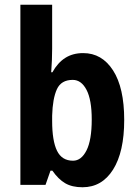

<svg xmlns="http://www.w3.org/2000/svg" viewBox="-20 -780 580 810"><path d="M200 -574Q200 -554 199 -526.5Q198 -499 196 -475H201Q223 -515 255 -535.5Q287 -556 331 -556Q410 -556 457 -483Q504 -410 504 -274Q504 -139 457 -64.5Q410 10 328 10Q284 10 255 -7Q226 -24 201 -60H193L172 0H66V-760H200ZM287 -443Q238 -443 220 -403.5Q202 -364 200 -292V-270Q200 -186 220.5 -144Q241 -102 288 -102Q323 -102 345 -145.5Q367 -189 367 -276Q367 -359 345 -401Q323 -443 287 -443Z"/></svg>

Font: Noto Sans Gurmukhi Condensed
Style: Bold
Weight: 700
Width: 3
Designer: Jelle Bosma - Monotype Design Team
Foundry: Monotype Imaging Inc.
Version: Version 2.004; ttfautohint (v1.8.4.7-5d5b)